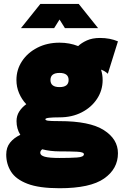

<svg xmlns="http://www.w3.org/2000/svg" viewBox="-20 -743 642 992"><path d="M64.9 -329.6Q64.9 -383.3 93.8 -427Q122.6 -470.7 173.1 -496.6Q223.6 -522.5 287.6 -522.5Q338.9 -522.5 383.8 -504.9Q400.9 -521.5 429 -534.2Q457 -546.9 496.6 -546.9Q548.3 -546.9 589.4 -529.3L537.1 -361.8Q522.9 -376 502 -383.3Q510.3 -357.4 510.3 -329.6Q510.3 -276.4 481.4 -232.4Q452.6 -188.5 402.3 -162.6Q352.1 -136.7 287.6 -136.7Q252.9 -136.7 233.6 -134.5Q214.4 -132.3 214.4 -127Q214.4 -121.6 227.3 -119.4Q240.2 -117.2 287.6 -117.2Q443.4 -117.2 516.4 -70.8Q589.4 -24.4 589.4 48.8Q589.4 129.4 517.8 179.4Q446.3 229.5 287.6 229.5Q182.1 229.5 122.1 206.5Q62 183.6 37.1 144Q12.2 104.5 12.2 55.7Q12.2 18.6 32 -6.1Q51.8 -30.8 85 -46.4Q65.4 -77.6 65.4 -117.2Q65.4 -145 79.3 -166.7Q93.3 -188.5 115.7 -204.6Q91.8 -230 78.4 -262Q64.9 -293.9 64.9 -329.6ZM240.7 -329.6Q240.7 -293 287.6 -293Q334.5 -293 334.5 -329.6Q334.5 -366.2 287.6 -366.2Q240.7 -366.2 240.7 -329.6ZM413.6 53.7Q413.6 42.5 377.4 40.8Q341.3 39.1 287.6 39.1Q239.7 39.1 198.2 28.3Q188 36.1 188 46.4Q188 60.1 211.2 66.7Q234.4 73.2 287.6 73.2Q340.8 73.2 377.2 70.8Q413.6 68.4 413.6 53.7ZM259.8 -597.7H88.4L188.5 -722.7H386.7L486.8 -597.7H315.4L287.6 -642.1Z"/></svg>

Font: Giphurs Black
Style: Regular
Weight: 900
Version: Version 0.920; ttfautohint (v1.8.4.7-5d5b)